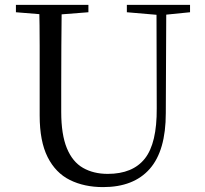

<svg xmlns="http://www.w3.org/2000/svg" viewBox="-20 -748 837 784"><path d="M401 16Q324 16 265.5 -13Q207 -42 174.5 -106.5Q142 -171 142 -276V-391Q142 -476 142 -560.5Q142 -645 140 -728H232Q231 -645 230.5 -561Q230 -477 230 -391V-291Q230 -199 253 -143Q276 -87 319 -62.5Q362 -38 420 -38Q522 -38 571.5 -100.5Q621 -163 620 -306L619 -728H659L657 -286Q657 -133 591.5 -58.5Q526 16 401 16ZM45 -698V-728H341V-698L201 -687H180ZM498 -698V-728H756V-698L647 -687H626Z"/></svg>

Font: Noto Serif JP
Style: Regular
Weight: 400
Designer: Ryoko NISHIZUKA  (kana & ideographs); Frank Grießhammer (Latin, Greek & Cyrillic); Wenlong ZHANG  (bopomofo); Sandoll Co
Foundry: Adobe
Version: Version 2.003-H1;hotconv 1.1.1;makeotfexe 2.6.0